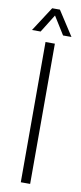

<svg xmlns="http://www.w3.org/2000/svg" viewBox="-90 -777 342 809"><g transform="rotate(10 81.5 -372.5)"><path d="M62 0V-600H102V0ZM-3 -640 65 -745H98L166 -640H130L82 -717L34 -640Z"/></g></svg>

Font: Big Shoulders Stencil Text Thin
Style: Regular
Weight: 100
Designer: Patric King
Foundry: XO Type Co
Version: Version 2.001